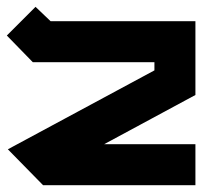

<svg xmlns="http://www.w3.org/2000/svg" viewBox="-32 -542 592 562"><path d="M72 -522 116 -480H540V-264L273 -120H540V0H94L-9 -105L420 -336V-360H64L-12 -438Z"/></svg>

Font: SOV_raksil
Style: bold
Weight: 700
Version: Version 1.00